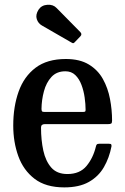

<svg xmlns="http://www.w3.org/2000/svg" viewBox="-20 -781 530 812"><path d="M36 -250Q36 -330 58.8 -393.8Q81.5 -457.5 130.5 -494.5Q179.5 -531.5 258.5 -531.5Q317.5 -531.5 355.8 -508.2Q394 -485 415.2 -446.8Q436.5 -408.5 445.2 -362.5Q454 -316.5 454 -271Q454 -261 450.2 -258.5Q446.5 -256 436 -256H169Q153.5 -256 153.5 -241.5Q153.5 -189 163.2 -144.2Q173 -99.5 197 -72.2Q221 -45 265 -45Q317.5 -45 345.8 -79Q374 -113 385.5 -161Q386.5 -166.5 389.2 -169.8Q392 -173 399.5 -173H440.5Q448.5 -173 450.2 -170.5Q452 -168 451.5 -162Q442 -113 419.2 -73.8Q396.5 -34.5 355.8 -11.5Q315 11.5 252 11.5Q173.5 11.5 126.2 -24.8Q79 -61 57.5 -120.5Q36 -180 36 -250ZM169.5 -307.5H327.5Q337.5 -307.5 339.8 -309Q342 -310.5 342 -316.5Q342 -340.5 338 -368.8Q334 -397 324.5 -422.2Q315 -447.5 298.5 -463.5Q282 -479.5 256.5 -479.5Q219.5 -479.5 197.5 -455.5Q175.5 -431.5 165.8 -395Q156 -358.5 155.5 -321Q155.5 -313 157.8 -310.2Q160 -307.5 169.5 -307.5ZM282.5 -601 157.5 -673Q141.5 -682 135.5 -700.2Q129.5 -718.5 143 -740Q155.5 -759 180.2 -760.8Q205 -762.5 219.5 -747L319.5 -645.5Q328.5 -636.5 320 -627.5L297.5 -604Q293.5 -599.5 290.8 -598.5Q288 -597.5 282.5 -601Z"/></svg>

Font: Besley* Narrow Medium
Style: Regular
Weight: 500
Width: 4
Designer: Owen Earl
Foundry: indestructible type*
Version: Version 3.000; ttfautohint (v1.8.3)